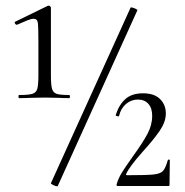

<svg xmlns="http://www.w3.org/2000/svg" viewBox="-20 -654 650 675"><path d="M47 -320Q80 -320 93.5 -324Q107 -328 111 -341.5Q115 -355 115 -389V-508Q115 -560 113 -574Q111 -588 98 -588Q90 -588 75 -582Q60 -576 40 -567H39Q35 -567 32.5 -572Q30 -577 34 -578L149 -634H151Q154 -634 156.5 -631.5Q159 -629 159 -627V-389Q159 -355 163 -341.5Q167 -328 179.5 -324Q192 -320 223 -320Q226 -320 226 -314.5Q226 -309 223 -309Q201 -309 188 -310L138 -311L85 -310Q71 -309 47 -309Q45 -309 45 -314.5Q45 -320 47 -320ZM181 1Q176 1 167 -3.5Q158 -8 159 -10L439 -627Q439 -628 441 -628Q446 -628 455 -624Q464 -620 463 -618L183 0Q183 1 181 1ZM447 -104Q481 -151 498 -182.5Q515 -214 515 -247Q515 -274 501.5 -289Q488 -304 465 -304Q441 -304 423 -288.5Q405 -273 399 -248Q399 -245 395 -245Q392 -245 389 -246.5Q386 -248 387 -250Q398 -285 420.5 -305.5Q443 -326 483 -326Q522 -326 542.5 -306Q563 -286 563 -255Q563 -226 542 -195Q521 -164 482 -121Q433 -66 423 -41Q423 -38 426 -38Q494 -38 519 -40.5Q544 -43 553 -53Q562 -63 570 -91Q570 -93 573.5 -93Q577 -93 577 -91L576 -5Q576 0 572 0H393Q389 0 390 -6Q396 -27 408 -46.5Q420 -66 447 -104Z"/></svg>

Font: Cormorant Upright
Style: Regular
Weight: 400
Designer: Christian Thalmann (Catharsis Fonts)
Foundry: Catharsis Fonts
Version: Version 3.302